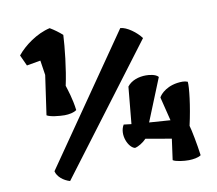

<svg xmlns="http://www.w3.org/2000/svg" viewBox="-93 -996 1259 1115"><g transform="rotate(-10 536.5 -438.0)"><path d="M636.7 -114.7C657.7 -119.1 685.5 -136.2 705.1 -156.7L856.4 -130.4L839.4 -6.8C855.5 4.4 904.8 10.3 933.1 9.8C958.5 9.3 988.3 4.9 1004.4 -6.8C996.1 -71.3 978 -163.1 970.7 -186C996.1 -297.4 1008.8 -410.2 1004.9 -439.9C995.6 -443.8 985.4 -445.8 975.1 -445.8C884.8 -445.8 841.3 -395.5 832.5 -377.4L867.2 -237.3L742.7 -246.1L844.2 -496.6C829.1 -515.6 788.1 -518.6 771.5 -518.6C729.5 -518.6 685.5 -504.9 660.6 -472.2L640.1 -254.4L595.2 -259.8C561.5 -204.6 599.1 -123 636.7 -114.7ZM163.1 -390.6C180.7 -378.4 237.3 -372.6 267.6 -372.6C294.4 -373 321.3 -377.9 338.4 -390.6C330.1 -459 310.1 -515.6 302.7 -540C323.2 -632.8 336.9 -763.2 340.3 -833.5C318.4 -853 294.4 -870.6 269 -885.7C190.4 -868.2 113.3 -810.5 72.3 -759.3L101.6 -695.3L183.1 -709.5L196.3 -622.6ZM152.3 -62.5C159.2 -29.8 194.3 -1.5 231.9 9.3L793 -734.9C766.6 -771.5 710.9 -813 672.9 -814.9Z"/></g></svg>

Font: Fruktur
Style: Regular
Weight: 400
Designer: Viktoriya Grabowska
Foundry: Viktoriya Grabowska
Version: Version 1.002